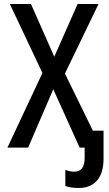

<svg xmlns="http://www.w3.org/2000/svg" viewBox="-20 -734 540 955"><path d="M17 0 191 -371 29 -714H134L250 -452L366 -714H470L303 -368L442 -84H495V55Q495 127 462.5 164Q430 201 372 201Q331 201 305 191V111Q328 120 349 120Q401 120 401 52V0H376L245 -290L120 0Z"/></svg>

Font: Noto Sans Mono ExtraCondensed Medium
Style: Regular
Weight: 500
Width: 2
Designer: Monotype Design Team
Foundry: Monotype Imaging Inc.
Version: Version 2.014